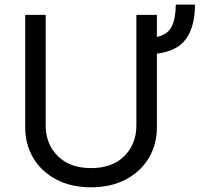

<svg xmlns="http://www.w3.org/2000/svg" viewBox="-20 -791 905 824"><path d="M734.4 -771.3H816.8Q816.8 -678.3 778.9 -624.8Q741.1 -571.4 653.4 -560.7V-245.7Q653.4 -171.2 618.4 -112.7Q583.5 -54.3 519.9 -20.8Q456.3 12.8 370.7 12.8Q285.2 12.8 221.6 -20.8Q158 -54.3 123 -112.7Q88.1 -171.2 88.1 -245.7V-727.3H176.1V-252.8Q176.1 -172.9 228 -121.3Q279.8 -69.6 370.7 -69.6Q462 -69.6 513.7 -121.3Q565.3 -172.9 565.3 -252.8V-727.3H653.4V-632.5Q700.3 -642.8 717.3 -677.9Q734.4 -713.1 734.4 -771.3Z"/></svg>

Font: Inter Zeller
Style: Regular
Weight: 400
Designer: Rasmus Andersson; Joe Bland
Foundry: zeller
Version: Version 3.015;git-dec3a8cb1